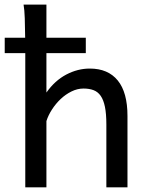

<svg xmlns="http://www.w3.org/2000/svg" viewBox="-30 -801 631 821"><path d="M-9.8 -639.6H77.6Q77.1 -687 75.9 -723.1Q74.7 -759.3 70.8 -781.2H168.5V-639.6H336.9V-573.7H168.5V-405.3Q204.6 -456.5 253.4 -482.2Q302.2 -507.8 354 -507.8Q432.1 -507.8 473.6 -456.8Q515.1 -405.8 515.1 -305.2V0H424.8V-268.6Q424.8 -314.5 418.7 -344.2Q412.6 -374 400.4 -391.4Q388.2 -408.7 369.9 -415.5Q351.6 -422.4 327.1 -422.4Q300.8 -422.4 275.6 -409.9Q250.5 -397.5 229.5 -377.7Q208.5 -357.9 192.4 -333Q176.3 -308.1 168.5 -283.2V0H78.1V-573.7H-9.8Z"/></svg>

Font: Andika FrenchTight
Style: Regular
Weight: 400
Designer: Victor Gaultney, Annie Olsen, Julie Remington, Don Collingsworth, Eric Hays, Becca Hirsbrunner
Foundry: SIL International
Version: Version 5.000 ; Dig1 Dig4Opn Dig7 LnSpcTght